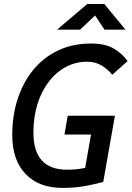

<svg xmlns="http://www.w3.org/2000/svg" viewBox="-20 -918 650 948"><path d="M288.6 9.8Q171.9 9.8 106.2 -59.1Q40.5 -127.9 40.5 -250.5Q40.5 -348.1 67.6 -430.7Q94.7 -513.2 145.5 -574.5Q196.3 -635.7 268.1 -669.4Q339.8 -703.1 429.7 -703.1Q499 -703.1 541.3 -678.5Q583.5 -653.8 609.9 -616.2L534.2 -548.8Q512.2 -576.2 481.4 -594.7Q450.7 -613.3 410.2 -613.3Q354 -613.3 305.7 -587.6Q257.3 -562 221.2 -515.1Q185.1 -468.3 165 -404.3Q145 -340.3 145 -263.2Q145 -80.1 311 -80.1Q360.8 -80.1 400.9 -89.1Q440.9 -98.1 466.8 -104.5L489.7 -19.5Q467.3 -13.2 412.1 -1.7Q356.9 9.8 288.6 9.8ZM388.2 -19.5 445.8 -346.7H547.4L489.7 -19.5ZM298.3 -253.9 314.5 -346.7H544.4L528.3 -253.9ZM261.7 -771.5 411.1 -898.4H495.1L599.6 -771.5H496.1L429.7 -871.6H481.4L375 -771.5Z"/></svg>

Font: Cascadia Mono NF
Style: Italic
Weight: 400
Italic angle: -10°
Monospace: yes
Designer: Aaron Bell
Foundry: Saja Typeworks
Version: Version 2404.023